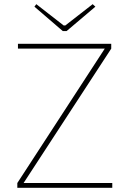

<svg xmlns="http://www.w3.org/2000/svg" viewBox="-20 -900 593 920"><path d="M145 -868 154 -880 285 -778H293L424 -880L437 -868L299 -751H281ZM93 -23H518V0H63V-23L482 -667H66V-690H513V-667Z"/></svg>

Font: Taylor Sans Thin
Style: Regular
Weight: 100
Italic angle: -8°
Designer: Natanael Gama
Version: Version 1.001 September 8, 2015